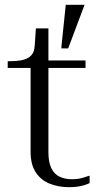

<svg xmlns="http://www.w3.org/2000/svg" viewBox="-20 -767 424 797"><path d="M12 -485V-513H22Q54 -513 76 -518.5Q98 -524 110.5 -538Q123 -552 124 -578L149 -516H335V-485ZM181 -135Q181 -94 193 -69Q205 -44 227.5 -33.5Q250 -23 278 -23Q303 -23 322 -28.5Q341 -34 352 -38V-7Q342 -2 328.5 2Q315 6 299.5 8Q284 10 266 10Q223 10 186.5 -4.5Q150 -19 128.5 -51.5Q107 -84 107 -137V-514L120 -517L129 -649H181ZM263 -566 331 -747H253L235 -574V-566Z"/></svg>

Font: Roboto Serif 120pt Expanded Light
Style: Regular
Weight: 300
Width: 7
Designer: Greg Gazdowicz
Foundry: Commercial Type
Version: Version 1.008